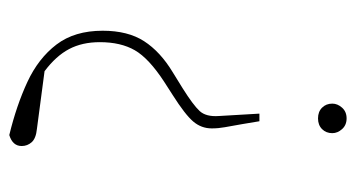

<svg xmlns="http://www.w3.org/2000/svg" viewBox="-192 -346 748 403"><g transform="rotate(90 181.5 -144.0)"><path d="M228 -498Q242 -498 250.5 -488.5Q259 -479 259 -468Q259 -455 250.5 -446.5Q242 -438 228 -438Q214 -438 205.5 -446.5Q197 -455 197 -468Q197 -479 205.5 -488.5Q214 -498 228 -498ZM44 14Q44 -39 66 -73Q88 -107 131 -133L165 -154Q200 -176 212.5 -189.5Q225 -203 223 -230L218 -315H234L240 -279Q244 -256 246.5 -242.5Q249 -229 249 -215Q249 -193 234.5 -176Q220 -159 179 -133L151 -115Q102 -83 85 -53.5Q68 -24 68 20Q68 57 82.5 84.5Q97 112 129 136L250 152Q270 154 278 163Q286 172 286 184Q286 203 263 210Q201 195 151.5 172Q102 149 73 111Q44 73 44 14Z"/></g></svg>

Font: Source Serif Pro ExtraLight
Style: Regular
Weight: 200
Designer: Frank Grießhammer
Foundry: Adobe Systems Incorporated
Version: Version 3.001;hotconv 1.0.111;makeotfexe 2.5.65597